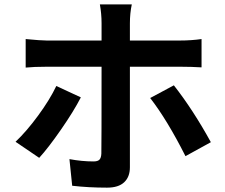

<svg xmlns="http://www.w3.org/2000/svg" viewBox="-20 -821 1040 887"><path d="M240.2 -423.8 353.5 -371.1Q320.3 -306.6 261.7 -222.2Q203.1 -137.7 161.1 -91.8L51.8 -166Q102.5 -213.9 156.2 -287.1Q210 -360.4 240.2 -423.8ZM813.5 -512.7H580.1V-47.9Q580.1 -3.9 553.7 21Q527.3 45.9 474.6 45.9Q388.7 45.9 313.5 37.1L300.8 -85.9Q358.4 -75.2 412.1 -75.2Q431.6 -75.2 439.5 -83.5Q447.3 -91.8 448.2 -111.3Q449.2 -148.4 449.2 -511.7V-512.7H195.3Q136.7 -512.7 98.6 -508.8V-640.6Q168.9 -633.8 195.3 -633.8H449.2V-713.9Q449.2 -756.8 441.4 -800.8H588.9Q580.1 -759.8 580.1 -712.9V-633.8H811.5Q863.3 -633.8 911.1 -640.6V-509.8Q864.3 -512.7 813.5 -512.7ZM673.8 -368.2 783.2 -426.8Q872.1 -313.5 954.1 -164.1L836.9 -99.6Q752 -267.6 673.8 -368.2Z"/></svg>

Font: GenEi Gothic M Regular
Style: Bold
Weight: 700
Designer: o_tamon (Modified); [Source Han Sans]
Ryoko NISHIZUKA  (kana & ideographs); Paul D. Hunt (Latin, Greek & Cyrillic); Wenl
Version: Version 1.1a;Original Version 1.004